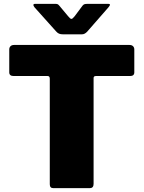

<svg xmlns="http://www.w3.org/2000/svg" viewBox="-20 -975 744 995"><path d="M28 -719Q28 -729 34.5 -735.5Q41 -742 53 -742H651Q663 -742 669.5 -735.5Q676 -729 676 -719V-600Q676 -581 654 -581H477Q465 -581 465 -571V-22Q465 -11 460 -5.5Q455 0 446 0H256Q238 0 238 -20V-567Q238 -581 227 -581H51Q28 -581 28 -600ZM435 -955H540Q550 -955 550 -950Q550 -947 542 -937L431 -810Q425 -804 418.5 -800.5Q412 -797 403 -797H308Q294 -797 286 -800.5Q278 -804 271 -812L159 -937Q153 -945 153 -949Q153 -955 162 -955H261H267Q274 -955 278 -953.5Q282 -952 287 -946L333 -891Q344 -877 350 -877Q356 -877 367 -891L408 -946Q413 -952 418.5 -953.5Q424 -955 435 -955Z"/></svg>

Font: Libre Franklin Black
Style: Regular
Weight: 900
Designer: Pablo Impallari, Rodrigo Fuenzalida
Foundry: Impallari Type
Version: Version 1.002; ttfautohint (v1.5)